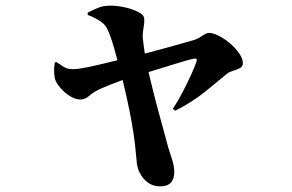

<svg xmlns="http://www.w3.org/2000/svg" viewBox="-20 -603 1040 683"><path d="M550 60Q515 60 491.5 33Q468 6 466 -31Q464 -56 460 -91Q456 -126 448.5 -167.5Q441 -209 431.5 -252.5Q422 -296 412 -337Q405 -361 398.5 -386Q392 -411 385.5 -433.5Q379 -456 372.5 -474Q366 -492 360 -503Q353 -517 334.5 -529Q316 -541 292 -550V-558Q311 -568 329.5 -575.5Q348 -583 375 -583Q389 -583 408.5 -580Q428 -577 447.5 -570.5Q467 -564 480 -555.5Q493 -547 493 -536Q494 -521 490.5 -503Q487 -485 488 -468Q489 -459 491 -441.5Q493 -424 496.5 -403.5Q500 -383 504 -364Q514 -324 524 -282.5Q534 -241 544.5 -203.5Q555 -166 563.5 -134Q572 -102 578 -80Q583 -64 591.5 -37.5Q600 -11 600 8Q600 60 550 60ZM595 -216Q614 -245 630.5 -277Q647 -309 660 -337.5Q673 -366 679 -384Q681 -391 678.5 -393.5Q676 -396 668 -394Q653 -391 630.5 -384Q608 -377 579.5 -368.5Q551 -360 519.5 -350Q488 -340 457 -332Q437 -326 415 -318Q393 -310 374 -302.5Q355 -295 344 -290Q314 -277 298.5 -263Q283 -249 266 -249Q248 -249 229 -261Q210 -273 196 -289Q182 -305 177 -318Q173 -330 172.5 -347.5Q172 -365 175 -381L181 -382Q197 -372 208 -364.5Q219 -357 241 -357Q259 -357 294.5 -364.5Q330 -372 372 -382.5Q414 -393 450 -401Q476 -407 509 -416Q542 -425 575.5 -434Q609 -443 634.5 -450.5Q660 -458 671 -461Q686 -466 700 -476Q714 -486 724 -486Q738 -486 758.5 -475.5Q779 -465 798.5 -448.5Q818 -432 831 -413Q844 -394 844 -378Q844 -366 833 -360.5Q822 -355 808.5 -351Q795 -347 788 -341Q758 -316 710.5 -277.5Q663 -239 603 -209Z"/></svg>

Font: Noto Serif JP ExtraLight ExtraBold
Style: Regular
Weight: 800
Version: Version 2.003-H1;hotconv 1.1.1;makeotfexe 2.6.0